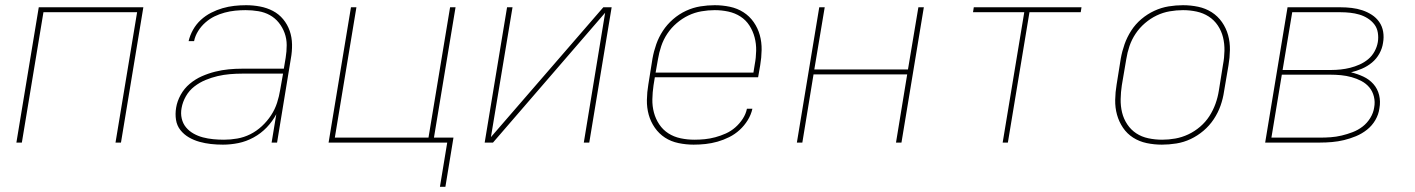

<svg xmlns="http://www.w3.org/2000/svg" viewBox="-20 -548 5440 738"><path d="M43 0 129 -520H531L445 0H424L507 -501H147L64 0Z M837 8Q813 8 790.5 5.5Q768 3 746.5 -3Q725 -9 706 -20Q687 -31 673.5 -48Q660 -65 656.5 -87.5Q653 -110 657 -134Q661 -159 674.5 -183.5Q688 -208 709.5 -226Q731 -244 756 -255Q781 -266 807 -272.5Q833 -279 859 -281.5Q885 -284 911 -284H1071L1078 -326Q1082 -350 1082 -374.5Q1082 -399 1074 -421Q1066 -443 1051.5 -461Q1037 -479 1017 -490Q997 -501 973 -505Q949 -509 924 -509Q904 -509 884 -507Q864 -505 843.5 -499.5Q823 -494 804.5 -485Q786 -476 769.5 -461.5Q753 -447 741.5 -428.5Q730 -410 726 -390H705Q710 -412 722 -433.5Q734 -455 752 -471.5Q770 -488 791.5 -499Q813 -510 835.5 -516.5Q858 -523 880.5 -525.5Q903 -528 926 -528Q953 -528 979.5 -523Q1006 -518 1029 -506Q1052 -494 1068.5 -474Q1085 -454 1093.5 -429.5Q1102 -405 1102.5 -377.5Q1103 -350 1098 -323L1045 0H1024L1042 -109Q1027 -81 1005 -58Q983 -35 954.5 -19.5Q926 -4 896 2Q866 8 837 8ZM841 -11Q866 -11 892 -15.5Q918 -20 942 -32Q966 -44 986.5 -63Q1007 -82 1022 -105Q1037 -128 1045 -153Q1053 -178 1057 -203L1068 -265H911Q888 -265 864 -263Q840 -261 816.5 -255.5Q793 -250 770 -240.5Q747 -231 727 -215.5Q707 -200 694.5 -178Q682 -156 678 -133Q674 -112 678.5 -92.5Q683 -73 695 -58.5Q707 -44 724 -34.5Q741 -25 760 -20Q779 -15 799.5 -13Q820 -11 841 -11Z M1671 170 1699 0H1243L1329 -520H1350L1267 -19H1627L1710 -520H1731L1648 -19H1723L1692 170Z M1843 0 1929 -520H1950L1867 -21L2299 -520H2331L2245 0H2224L2306 -499L1875 0Z M2646 8Q2617 8 2588 2Q2559 -4 2536 -19Q2513 -34 2497 -57Q2481 -80 2473.5 -107Q2466 -134 2466.5 -164Q2467 -194 2472 -223L2488 -323Q2493 -351 2502.5 -378Q2512 -405 2528 -429.5Q2544 -454 2567 -474Q2590 -494 2617 -506.5Q2644 -519 2672 -523.5Q2700 -528 2727 -528Q2757 -528 2785.5 -522Q2814 -516 2837.5 -501Q2861 -486 2877 -463Q2893 -440 2900.5 -413Q2908 -386 2907.5 -356Q2907 -326 2902 -297L2894 -251H2497L2492 -220Q2488 -193 2487.5 -166.5Q2487 -140 2493.5 -115.5Q2500 -91 2514 -70Q2528 -49 2549 -35.5Q2570 -22 2596 -16.5Q2622 -11 2649 -11Q2669 -11 2689 -13Q2709 -15 2729.5 -20.5Q2750 -26 2770 -35Q2790 -44 2806.5 -58.5Q2823 -73 2835 -91.5Q2847 -110 2851 -130H2872Q2867 -107 2854 -86Q2841 -65 2823 -48.5Q2805 -32 2783 -21Q2761 -10 2738 -3.5Q2715 3 2692 5.5Q2669 8 2646 8ZM2500 -269H2876L2881 -300Q2886 -326 2886.5 -353Q2887 -380 2880.5 -404.5Q2874 -429 2860.5 -450Q2847 -471 2826 -484.5Q2805 -498 2779.5 -503.5Q2754 -509 2727 -509Q2702 -509 2676 -504.5Q2650 -500 2626 -488.5Q2602 -477 2581 -459Q2560 -441 2545 -418.5Q2530 -396 2521.5 -370.5Q2513 -345 2509 -320Z M3043 0 3129 -520H3150L3110 -281H3470L3510 -520H3531L3445 0H3424L3467 -262H3107L3064 0Z M3834 0 3917 -501H3720L3723 -520H4137L4134 -501H3937L3854 0Z M4446 8Q4416 8 4387.5 2Q4359 -4 4335.5 -19Q4312 -34 4296.5 -57Q4281 -80 4273.5 -107Q4266 -134 4266.5 -164Q4267 -194 4272 -223L4288 -323Q4293 -351 4302.5 -378Q4312 -405 4328 -430Q4344 -455 4367 -474.5Q4390 -494 4417 -506.5Q4444 -519 4472 -523.5Q4500 -528 4527 -528Q4557 -528 4585.5 -522Q4614 -516 4637.5 -501Q4661 -486 4677 -463Q4693 -440 4700.5 -413Q4708 -386 4707.5 -356Q4707 -326 4702 -297L4685 -197Q4681 -169 4671.5 -142Q4662 -115 4645.5 -90Q4629 -65 4606 -45.5Q4583 -26 4556.5 -13.5Q4530 -1 4501.5 3.5Q4473 8 4446 8ZM4447 -11Q4472 -11 4497.5 -15.5Q4523 -20 4547.5 -31.5Q4572 -43 4593 -61Q4614 -79 4628.5 -101.5Q4643 -124 4652 -149Q4661 -174 4665 -200L4681 -300Q4686 -326 4686.5 -353Q4687 -380 4681 -404.5Q4675 -429 4661 -450Q4647 -471 4626 -484.5Q4605 -498 4579.5 -503.5Q4554 -509 4527 -509Q4502 -509 4476 -504.5Q4450 -500 4426 -488.5Q4402 -477 4381 -459Q4360 -441 4345 -418.5Q4330 -396 4321.5 -371Q4313 -346 4309 -320L4292 -220Q4288 -194 4287.5 -167Q4287 -140 4293 -115.5Q4299 -91 4313 -70Q4327 -49 4347.5 -35.5Q4368 -22 4394 -16.5Q4420 -11 4447 -11Z M4843 0 4929 -520H5133Q5154 -520 5175.5 -517.5Q5197 -515 5216.5 -508.5Q5236 -502 5253 -491Q5270 -480 5281.5 -463.5Q5293 -447 5296.5 -426Q5300 -405 5296 -383Q5293 -362 5282 -342Q5271 -322 5253.5 -307.5Q5236 -293 5215 -284Q5194 -275 5173 -270Q5198 -264 5220.5 -253.5Q5243 -243 5259 -225Q5275 -207 5281 -182.5Q5287 -158 5282 -131Q5279 -108 5266.5 -86.5Q5254 -65 5234.5 -49.5Q5215 -34 5192 -24.5Q5169 -15 5146 -9.5Q5123 -4 5100 -2Q5077 0 5054 0ZM4910 -279H5097Q5115 -279 5133.5 -281Q5152 -283 5170 -287.5Q5188 -292 5206 -300Q5224 -308 5239 -320.5Q5254 -333 5263.5 -350.5Q5273 -368 5276 -386Q5279 -404 5276 -422.5Q5273 -441 5262.5 -454.5Q5252 -468 5237 -477.5Q5222 -487 5205 -492Q5188 -497 5169.5 -499Q5151 -501 5133 -501H4947ZM4867 -19H5054Q5074 -19 5095 -20.5Q5116 -22 5137 -27Q5158 -32 5179 -40Q5200 -48 5217.5 -61.5Q5235 -75 5247 -94.5Q5259 -114 5262 -135Q5266 -156 5261 -176.5Q5256 -197 5243.5 -212Q5231 -227 5213 -236.5Q5195 -246 5175 -251.5Q5155 -257 5134.5 -259Q5114 -261 5092 -261H4907Z"/></svg>

Font: Iosevka Thin Extended Oblique
Style: Regular
Weight: 100
Width: 7
Italic angle: -9°
Monospace: yes
Designer: Belleve Invis
Foundry: Belleve Invis
Version: Version 32.5.0; ttfautohint (v1.8.4)